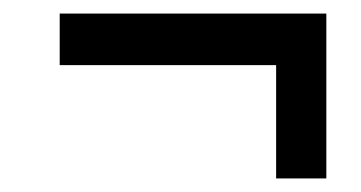

<svg xmlns="http://www.w3.org/2000/svg" viewBox="-20 -416 532 283"><path d="M387 -320H68V-396H461V-153H387Z"/></svg>

Font: Noto Serif NarrowBlack
Style: Italic
Weight: 900
Width: 4
Italic angle: -12°
Designer: Monotype Design Team
Foundry: Monotype Imaging Inc.
Version: Version 1.001